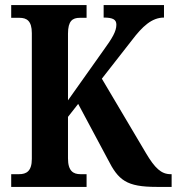

<svg xmlns="http://www.w3.org/2000/svg" viewBox="-20 -734 694 754"><path d="M24 0H320V-50H296C268 -50 247 -62 247 -112V-275L287 -326L403 -109C445 -26 476 0 596 0H654V-50H650C613 -50 588 -74 553 -133L380 -425L498 -576C539 -630 576 -665 624 -665V-714H387V-665C424 -665 437 -657 437 -637C437 -611 421 -584 386 -536L247 -340V-602C247 -652 265 -664 293 -664H320V-714H24V-664H57C85 -664 105 -652 105 -604V-110C105 -61 83 -50 55 -50H24Z"/></svg>

Font: Noto Serif Armenian Condensed
Style: Bold
Weight: 700
Width: 3
Designer: Monotype Design Team
Foundry: Monotype Imaging Inc.
Version: Version 2.008